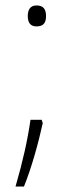

<svg xmlns="http://www.w3.org/2000/svg" viewBox="-20 -556 270 705"><path d="M82 -497C82 -474 91 -459 114 -459C141 -459 149 -474 149 -497C149 -520 141 -536 114 -536C91 -536 82 -520 82 -497ZM137 -104 133 -116H92C81 -41 64 36 37 129H68C96 60 121 -31 137 -104Z"/></svg>

Font: Noto Sans Thai Looped ExtraLight
Style: Regular
Weight: 200
Designer: Sasikarn Vongin, Ben Mitchell
Foundry: The Fontpad Ltd
Version: Version 1.001